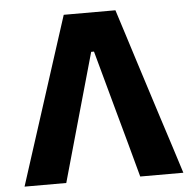

<svg xmlns="http://www.w3.org/2000/svg" viewBox="-51 -765 823 816"><g transform="rotate(-5 360.0 -356.5)"><path d="M21 0Q39.5 -57.5 60 -121.5Q80.5 -185 99 -242.5L177.5 -486.5Q198.5 -552 215.8 -605.5Q233 -659 250.5 -713H471Q488 -659 505 -606.5Q522 -553.5 543 -486.5L621.5 -240.5Q640.5 -181.5 660.5 -119.5Q680 -57 698.5 0H514.5Q495.5 -71 475.2 -144.8Q455 -218.5 436 -287L365 -546H353L280 -287.5Q261 -220 239.5 -143.8Q218 -67.5 199 0Z"/></g></svg>

Font: Heraclito
Style: Bold
Weight: 700
Designer: Kostas Bartsokas (font) & Cristiano Sobral (main changes)
Foundry: Kostas Bartsokas (font) & Cristiano Sobral (main changes)
Version: Version 1.00;July 8, 2020;FontCreator 13.0.0.2655 64-bit